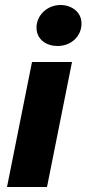

<svg xmlns="http://www.w3.org/2000/svg" viewBox="-20 -748 346 768"><path d="M8 0H168L268 -500H108ZM210 -564C264 -564 306 -602 306 -654C306 -702 264 -728 222 -728C168 -728 126 -686 126 -638C126 -588 168 -564 210 -564Z"/></svg>

Font: Source Sans Pro Black
Style: Italic
Weight: 900
Italic angle: -11°
Designer: Paul D. Hunt
Foundry: Adobe Systems Incorporated
Version: Version 3.006;hotconv 1.0.111;makeotfexe 2.5.65597